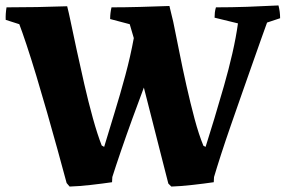

<svg xmlns="http://www.w3.org/2000/svg" viewBox="-20 -677 1051 706"><path d="M236 9 225 -4Q210 -60 191.5 -127Q173 -194 153 -264Q133 -334 113.5 -398.5Q94 -463 77.5 -512.5Q61 -562 51 -588L1 -604Q0 -626 4 -650Q59 -650 115.5 -651Q172 -652 227 -654L233 -629L238 -606Q248 -558 261.5 -495.5Q275 -433 290 -367.5Q305 -302 321.5 -242.5Q338 -183 354 -142L363 -137Q380 -194 401 -262Q422 -330 441 -400.5Q460 -471 472 -537L457 -588L385 -607Q385 -629 390 -650Q438 -650 494 -651.5Q550 -653 603 -655L609 -630L617 -597Q627 -549 639 -488Q651 -427 665.5 -362.5Q680 -298 695.5 -240Q711 -182 728 -141L736 -137Q751 -184 768.5 -242Q786 -300 803.5 -361Q821 -422 834.5 -481Q848 -540 855 -591L769 -612Q769 -621 770 -630.5Q771 -640 774 -650Q831 -650 889 -652Q947 -654 1004 -657Q1007 -645 1008.5 -633.5Q1010 -622 1010 -610L962 -594Q955 -575 941 -535.5Q927 -496 908.5 -443.5Q890 -391 869.5 -332.5Q849 -274 829 -216.5Q809 -159 793 -109.5Q777 -60 767 -26L766 -7Q732 -2 687.5 3Q643 8 610 9L599 -2Q586 -52 571 -111.5Q556 -171 540 -233.5Q524 -296 509 -355Q489 -302 466.5 -240Q444 -178 424.5 -121Q405 -64 393 -26L392 -7Q358 -2 314 3Q270 8 236 9Z"/></svg>

Font: Labrada
Style: Bold
Weight: 700
Designer: Mercedes Jáuregui
Foundry: Omnibus-Type Team
Version: Version 1.000; ttfautohint (v1.8.4.7-5d5b)